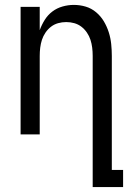

<svg xmlns="http://www.w3.org/2000/svg" viewBox="-20 -548 540 783"><path d="M358 215V-320Q358 -337 356 -353.5Q354 -370 349 -385.5Q344 -401 334.5 -415Q325 -429 312 -439Q299 -449 283 -453.5Q267 -458 250 -458Q233 -458 217 -453.5Q201 -449 188 -439Q175 -429 165.5 -415Q156 -401 151 -385.5Q146 -370 144 -353.5Q142 -337 142 -320V0H64V-520H142V-425Q150 -447 162.5 -467Q175 -487 193.5 -501Q212 -515 235 -521.5Q258 -528 281 -528Q306 -528 329.5 -521Q353 -514 372 -498Q391 -482 403.5 -461Q416 -440 423.5 -416.5Q431 -393 433.5 -368.5Q436 -344 436 -320V145H482V215Z"/></svg>

Font: Iosevka srxl
Style: Regular
Weight: 400
Monospace: yes
Designer: Belleve Invis
Foundry: Belleve Invis
Version: Version 33.0.1; ttfautohint (v1.8.3)